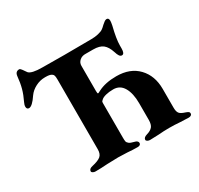

<svg xmlns="http://www.w3.org/2000/svg" viewBox="-150 -888 1111 1073"><g transform="rotate(-30 405.5 -351.0)"><path d="M153 -11Q153 -27 177 -32Q217 -41 233 -54.5Q249 -68 249 -98V-548Q249 -566 246.5 -574Q244 -582 237 -586Q226 -594 200 -594H193Q162 -594 133 -579Q104 -564 87 -540Q53 -489 32 -489Q24 -489 20.5 -494Q17 -499 17 -506Q17 -518 24 -532Q42 -569 51 -602Q60 -635 64 -677Q67 -705 92 -705Q96 -705 100.5 -700Q105 -695 108 -691Q111 -687 112 -685L124 -668Q141 -649 210 -649Q260 -648 351 -648Q466 -648 526 -649Q550 -649 571 -654Q592 -659 602 -666Q611 -672 624 -685Q632 -692 640 -698Q648 -704 655 -704Q669 -704 669 -685Q669 -676 665 -656Q646 -580 646 -538V-520Q646 -485 629 -485Q620 -485 613.5 -494Q607 -503 601 -523Q589 -560 568 -577Q547 -594 505 -594H458Q434 -595 418.5 -581.5Q403 -568 403 -548V-385Q403 -374 404 -371Q405 -368 409 -368L423 -375Q471 -400 542 -400Q631 -400 681.5 -347Q732 -294 732 -209V-88Q732 -63 740.5 -51.5Q749 -40 775 -32Q787 -28 793 -24Q799 -20 799 -12Q799 -5 793 -1Q787 3 778 3L725 1Q689 -2 653 -2Q620 -2 585 1Q543 3 528 3Q520 3 512.5 -1Q505 -5 505 -11Q505 -26 529 -33Q554 -40 566 -54Q578 -68 578 -98V-205Q578 -269 556 -307Q534 -345 491 -345Q463 -345 442 -339.5Q421 -334 412 -325Q407 -321 405 -318Q403 -315 403 -307V-86Q403 -68 404.5 -60Q406 -52 415 -44.5Q424 -37 446 -32Q469 -27 469 -12Q469 -5 463.5 -1Q458 3 449 3Q415 3 383 0Q343 -2 325 -2Q305 -2 253 0Q213 3 176 3Q168 3 160.5 -1Q153 -5 153 -11Z"/></g></svg>

Font: EB Garamond
Style: Bold
Weight: 700
Designer: Georg Duffner and Octavio Pardo
Foundry: Georg Duffner
Version: Version 1.000; ttfautohint (v1.6)